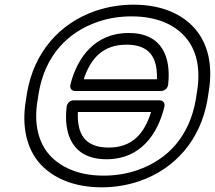

<svg xmlns="http://www.w3.org/2000/svg" viewBox="-20 -766 919 821"><path d="M817 -339C790 -185 700 -84 566 -38C522 -23 474 -15 423 -15C312 -15 238 -53 193 -102C145 -155 123 -236 141 -339L146 -371C173 -525 265 -627 399 -673C443 -688 491 -696 542 -696C653 -696 727 -659 771 -609C819 -556 840 -475 822 -371ZM867 -339 872 -371C892 -487 869 -581 812 -645C760 -704 674 -746 551 -746C495 -746 441 -737 390 -720C235 -667 126 -543 96 -371L91 -339C71 -224 95 -128 152 -65C205 -7 292 35 415 35C471 35 524 26 575 9C729 -44 837 -167 867 -339ZM265 -310C251 -191 290 -85 436 -85C581 -85 655 -193 683 -310C686 -323 679 -337 663 -337H294C281 -337 267 -326 265 -310ZM313 -287H626C598 -197 547 -135 445 -135C341 -135 309 -195 313 -287ZM699 -404C712 -521 674 -625 530 -625C386 -625 310 -520 281 -404C278 -391 284 -377 301 -377H670C683 -377 697 -388 699 -404ZM651 -427H338C367 -515 419 -575 521 -575C622 -575 654 -517 651 -427Z"/></svg>

Font: Asimov
Style: XWidOuIt
Weight: 500
Designer: Google
Version: Version 2.000980; 2014